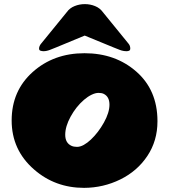

<svg xmlns="http://www.w3.org/2000/svg" viewBox="-20 -886 815 924"><path d="M474.6 -828.1 598.6 -675.8Q606.9 -666 606.9 -652.8Q606.9 -644.5 601.6 -642.1Q596.2 -639.6 589.4 -639.6Q572.8 -639.6 556.6 -645.8Q540.5 -651.9 525.4 -658.2L387.7 -714.8L251 -658.2Q237.8 -652.8 220.9 -646.2Q204.1 -639.6 189.5 -639.6Q182.6 -639.6 175.3 -641.8Q168 -644 168 -652.3Q168 -658.7 170.9 -665Q173.8 -671.4 177.7 -675.8L301.8 -828.1Q315.4 -847.2 338.9 -856.7Q362.3 -866.2 388.2 -866.2Q414.1 -866.2 437.5 -856.7Q460.9 -847.2 474.6 -828.1ZM384.8 18.1Q245.1 18.1 144 -70.3Q36.1 -164.1 36.1 -306.4Q36.1 -448.7 137.2 -539.3Q238.3 -629.9 386.7 -629.9Q535.2 -629.9 636.2 -541.3Q737.3 -452.6 737.8 -304.2Q737.8 -303.2 737.8 -302.2Q737.8 -208.5 689.2 -135.5Q640.6 -62.5 559.1 -22.5Q477.5 17.6 384.8 18.1ZM479.5 -434.1Q469.7 -439 454.3 -439Q439 -439 420.4 -429.9Q401.9 -420.9 383.8 -405.3Q345.7 -372.1 319.8 -324.7Q293.9 -277.3 293.9 -237.5Q293.9 -197.8 324.2 -184.1Q335 -179.2 350.6 -179.2Q366.2 -179.2 383.3 -188.7Q400.4 -198.2 417.5 -214.4Q453.1 -248 480 -296.1Q506.8 -344.2 506.8 -382.3Q506.8 -420.4 479.5 -434.1Z"/></svg>

Font: Fz Rammetto One
Style: Regular
Weight: 400
Designer: Vernon Adams
Foundry: Vernon Adams
Version: Vit hóa bi c Thuy @ FontZin.Com